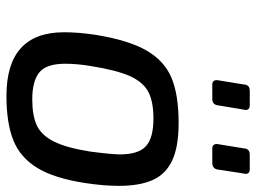

<svg xmlns="http://www.w3.org/2000/svg" viewBox="-122 -686 813 610"><g transform="rotate(90 285.0 -380.5)"><path d="M82 -177Q82 -223 90 -276Q107 -382 140 -439Q173 -496 227 -518.5Q281 -541 370 -541Q446 -541 489.5 -520.5Q533 -500 551.5 -458.5Q570 -417 570 -351Q570 -303 561 -244Q546 -146 513 -92Q480 -38 425.5 -16Q371 6 284 6Q82 6 82 -177ZM461 -260Q470 -328 470 -355Q470 -413 444 -437Q418 -461 356 -461Q302 -461 271 -444.5Q240 -428 221 -385.5Q202 -343 189 -260Q182 -217 182 -181Q182 -120 210 -98Q238 -76 295 -76Q347 -76 378 -90.5Q409 -105 429 -144.5Q449 -184 461 -260ZM234 -663 248 -749Q249 -767 268 -767H314Q329 -767 329 -753Q329 -757 314 -665Q313 -657 308 -652.5Q303 -648 295 -648H248Q234 -648 234 -663ZM437 -663 451 -749Q452 -767 471 -767H517Q532 -767 532 -753Q532 -758 518 -665Q517 -657 511.5 -652.5Q506 -648 498 -648H451Q437 -648 437 -663Z"/></g></svg>

Font: Exo Medium
Style: Italic
Weight: 500
Italic angle: -9°
Designer: Natanael Gama
Foundry: Natanael Gama
Version: Version 1.500; ttfautohint (v1.6)